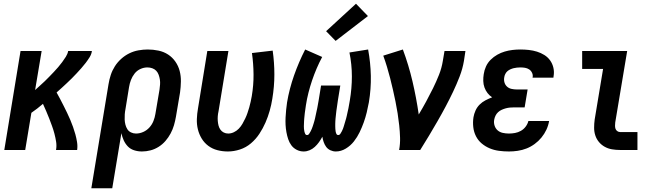

<svg xmlns="http://www.w3.org/2000/svg" viewBox="-20 -803 3540 1028"><path d="M3 0 90 -530H203L168 -321Q181 -333 194 -344.5Q207 -356 219.5 -368Q232 -380 244 -392.5Q256 -405 268 -417.5Q280 -430 291.5 -443.5Q303 -457 313 -470.5Q323 -484 332.5 -499Q342 -514 345 -530H472Q470 -513 460 -497Q450 -481 439 -466.5Q428 -452 415.5 -438Q403 -424 390.5 -410.5Q378 -397 364.5 -383.5Q351 -370 337.5 -357.5Q324 -345 310.5 -332.5Q297 -320 283 -308Q293 -290 302.5 -272Q312 -254 321 -236Q330 -218 339 -199.5Q348 -181 356 -162Q364 -143 371 -123.5Q378 -104 383.5 -84Q389 -64 392.5 -42.5Q396 -21 393 0H280Q284 -22 280.5 -44Q277 -66 271.5 -87Q266 -108 258.5 -128.5Q251 -149 243.5 -168.5Q236 -188 227.5 -207.5Q219 -227 210 -247Q195 -234 179.5 -222Q164 -210 148 -199L115 0Z M469 205 561 -352Q565 -377 573 -401.5Q581 -426 595 -448Q609 -470 629 -488Q649 -506 672.5 -517.5Q696 -529 721.5 -533.5Q747 -538 771 -538Q800 -538 828.5 -532Q857 -526 880 -511Q903 -496 919 -473Q935 -450 942 -423Q949 -396 948.5 -366.5Q948 -337 944 -308L922 -178Q918 -155 911.5 -132.5Q905 -110 893.5 -88.5Q882 -67 866 -48.5Q850 -30 829.5 -17Q809 -4 786 2Q763 8 740 8Q718 8 698 1.5Q678 -5 664.5 -19Q651 -33 642.5 -51.5Q634 -70 630 -90L581 205ZM708 -88Q728 -88 747 -96.5Q766 -105 780 -120.5Q794 -136 801.5 -155Q809 -174 812 -193L834 -323Q836 -337 837 -350.5Q838 -364 836 -377Q834 -390 829.5 -402.5Q825 -415 816.5 -424Q808 -433 795.5 -437.5Q783 -442 769 -442Q750 -442 731.5 -433.5Q713 -425 700.5 -409Q688 -393 681 -374.5Q674 -356 671 -337L652 -220Q649 -205 648 -191Q647 -177 647.5 -163Q648 -149 651.5 -135.5Q655 -122 662 -111Q669 -100 681.5 -94Q694 -88 708 -88Z M1200 8Q1171 8 1144 1Q1117 -6 1095.5 -22Q1074 -38 1060 -61Q1046 -84 1039.5 -110.5Q1033 -137 1034 -165.5Q1035 -194 1040 -222L1090 -530H1203L1150 -207Q1147 -194 1146 -181Q1145 -168 1146 -155.5Q1147 -143 1150 -131Q1153 -119 1160 -109Q1167 -99 1178 -93.5Q1189 -88 1202 -88Q1217 -88 1232 -95Q1247 -102 1258.5 -114Q1270 -126 1278 -140Q1286 -154 1293 -168.5Q1300 -183 1305 -198Q1310 -213 1314.5 -228Q1319 -243 1322 -258Q1325 -273 1328 -288Q1338 -347 1337.5 -404.5Q1337 -462 1329 -519L1440 -532Q1449 -468 1449 -404Q1449 -340 1438 -274Q1433 -242 1424 -210Q1415 -178 1401.5 -147Q1388 -116 1369 -87Q1350 -58 1323.5 -35.5Q1297 -13 1264.5 -2.5Q1232 8 1200 8Z M1606 8Q1586 8 1568.5 -1Q1551 -10 1540 -25Q1529 -40 1523 -58Q1517 -76 1513.5 -95.5Q1510 -115 1509 -134.5Q1508 -154 1509 -174Q1510 -194 1512 -214.5Q1514 -235 1517 -255Q1523 -291 1532.5 -327.5Q1542 -364 1554.5 -399.5Q1567 -435 1582 -470Q1597 -505 1614 -538L1705 -498Q1689 -468 1675.5 -436.5Q1662 -405 1651 -372.5Q1640 -340 1631.5 -306.5Q1623 -273 1618 -240Q1617 -233 1616 -226Q1615 -219 1614 -212Q1613 -205 1612 -198Q1611 -191 1610.5 -183.5Q1610 -176 1609 -169Q1608 -162 1608 -155Q1608 -148 1607.5 -141Q1607 -134 1607 -127Q1607 -120 1607.5 -113.5Q1608 -107 1609.5 -100Q1611 -93 1614 -86.5Q1617 -80 1624 -80Q1631 -80 1635.5 -87Q1640 -94 1643.5 -100.5Q1647 -107 1649.5 -113.5Q1652 -120 1654.5 -127Q1657 -134 1659 -141Q1661 -148 1663 -154.5Q1665 -161 1666.5 -168Q1668 -175 1669.5 -182Q1671 -189 1672.5 -196Q1674 -203 1675.5 -210Q1677 -217 1678.5 -223.5Q1680 -230 1681 -237Q1682 -244 1683.5 -251Q1685 -258 1686 -265L1699 -345H1802L1789 -265Q1788 -258 1787 -251Q1786 -244 1785 -237Q1784 -230 1783 -223Q1782 -216 1781 -209.5Q1780 -203 1779.5 -196Q1779 -189 1778 -182Q1777 -175 1776.5 -168Q1776 -161 1775.5 -154Q1775 -147 1775 -140Q1775 -133 1775 -126.5Q1775 -120 1775.5 -113Q1776 -106 1777 -99.5Q1778 -93 1781 -86.5Q1784 -80 1791 -80Q1798 -80 1802.5 -87Q1807 -94 1810.5 -100.5Q1814 -107 1816.5 -114Q1819 -121 1821 -127.5Q1823 -134 1825 -141Q1827 -148 1829 -154.5Q1831 -161 1833 -168Q1835 -175 1836.5 -182Q1838 -189 1839.5 -196Q1841 -203 1842.5 -209.5Q1844 -216 1845.5 -223Q1847 -230 1848 -237Q1849 -244 1850.5 -251Q1852 -258 1853 -265Q1864 -330 1864 -394Q1864 -458 1851 -522L1951 -538Q1964 -468 1965.5 -397.5Q1967 -327 1955 -255Q1950 -228 1943.5 -201Q1937 -174 1927.5 -147.5Q1918 -121 1905.5 -95Q1893 -69 1875 -46Q1857 -23 1831.5 -7.5Q1806 8 1778 8Q1763 8 1749 1.5Q1735 -5 1726.5 -16.5Q1718 -28 1713 -42.5Q1708 -57 1706 -71Q1698 -56 1688 -42Q1678 -28 1665.5 -16.5Q1653 -5 1637.5 1.5Q1622 8 1606 8ZM1777 -584 1726 -636 1886 -783 1950 -717Z M2117 0Q2123 -33 2122 -66Q2121 -99 2117.5 -131.5Q2114 -164 2109 -196Q2104 -228 2097.5 -259.5Q2091 -291 2084 -322Q2077 -353 2069 -384Q2061 -415 2052 -445Q2043 -475 2032 -505L2137 -538Q2168 -455 2188.5 -367.5Q2209 -280 2222 -190Q2243 -225 2262 -260Q2281 -295 2298.5 -330.5Q2316 -366 2330.5 -402.5Q2345 -439 2351 -477L2360 -530H2472L2464 -477Q2457 -435 2441 -393.5Q2425 -352 2406 -312Q2387 -272 2366 -232.5Q2345 -193 2322.5 -154Q2300 -115 2277 -76.5Q2254 -38 2230 0Z M2705 8Q2678 8 2651.5 4.5Q2625 1 2601.5 -9Q2578 -19 2559 -35Q2540 -51 2528.5 -73.5Q2517 -96 2514 -122.5Q2511 -149 2515 -175Q2518 -193 2526 -211Q2534 -229 2548 -243Q2562 -257 2579.5 -266Q2597 -275 2615 -282Q2601 -291 2590.5 -304.5Q2580 -318 2574 -334.5Q2568 -351 2567.5 -369.5Q2567 -388 2570 -406Q2573 -427 2582 -447Q2591 -467 2607 -483Q2623 -499 2642.5 -510Q2662 -521 2682.5 -527Q2703 -533 2724 -535.5Q2745 -538 2766 -538Q2789 -538 2811.5 -535.5Q2834 -533 2855 -526.5Q2876 -520 2894.5 -508.5Q2913 -497 2925.5 -479.5Q2938 -462 2943 -440Q2948 -418 2944 -395Q2944 -393 2943.5 -391Q2943 -389 2943 -387H2831Q2831 -388 2831.5 -388.5Q2832 -389 2832 -390Q2834 -402 2828.5 -413.5Q2823 -425 2813 -431.5Q2803 -438 2791 -440Q2779 -442 2766 -442Q2757 -442 2748 -441Q2739 -440 2730.5 -438Q2722 -436 2713 -432Q2704 -428 2697 -422Q2690 -416 2685.5 -407Q2681 -398 2680 -390Q2677 -375 2681 -361.5Q2685 -348 2695 -339Q2705 -330 2719 -327Q2733 -324 2747 -324H2805L2789 -228H2731Q2720 -228 2709.5 -227Q2699 -226 2688 -223Q2677 -220 2666 -215Q2655 -210 2646.5 -202Q2638 -194 2633 -183.5Q2628 -173 2626 -162Q2623 -146 2628 -130.5Q2633 -115 2644.5 -105Q2656 -95 2672 -91.5Q2688 -88 2705 -88Q2721 -88 2737.5 -91Q2754 -94 2769 -102.5Q2784 -111 2794.5 -125Q2805 -139 2809 -155H2920Q2916 -131 2905.5 -108.5Q2895 -86 2879 -66.5Q2863 -47 2842.5 -32Q2822 -17 2799 -8Q2776 1 2752 4.5Q2728 8 2705 8Z M3300 0Q3278 0 3257 -3.5Q3236 -7 3218 -17Q3200 -27 3187 -42.5Q3174 -58 3167.5 -77.5Q3161 -97 3161 -119Q3161 -141 3164 -163L3209 -434H3097V-530H3338L3274 -147Q3273 -138 3273 -129.5Q3273 -121 3275.5 -113.5Q3278 -106 3285 -101Q3292 -96 3300 -96H3393V0Z"/></svg>

Font: Iosevka Curly Oblique
Style: Bold
Weight: 700
Italic angle: -9°
Monospace: yes
Designer: Belleve Invis
Foundry: Belleve Invis
Version: Version 11.1.0; ttfautohint (v1.8.3)